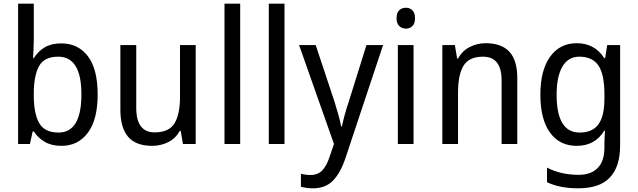

<svg xmlns="http://www.w3.org/2000/svg" viewBox="-20 -780 3456 1040"><path d="M163 -563Q163 -536 161.5 -510Q160 -484 159 -465H163Q186 -502 222 -523.5Q258 -545 312 -545Q403 -545 456 -475.5Q509 -406 509 -268Q509 -132 456 -61Q403 10 313 10Q259 10 222.5 -11.5Q186 -33 163 -68H157L142 0H78V-760H163ZM295 -473Q219 -473 191 -421Q163 -369 163 -273V-263Q163 -164 192.5 -113Q222 -62 297 -62Q421 -62 421 -269Q421 -473 295 -473Z M1040 -536V0H971L959 -71H954Q931 -30 891 -10Q851 10 804 10Q716 10 674 -39Q632 -88 632 -186V-536H718V-195Q718 -63 818 -63Q895 -63 925 -111.5Q955 -160 955 -255V-536Z M1281 0H1196V-760H1281Z M1521 0H1436V-760H1521Z M1600 -536H1690L1791 -232Q1802 -196 1812 -161.5Q1822 -127 1828 -95H1832Q1837 -120 1847 -157Q1857 -194 1870 -232L1965 -536H2055L1851 77Q1825 155 1784.5 197.5Q1744 240 1675 240Q1655 240 1639 237.5Q1623 235 1610 232V161Q1620 164 1634 166Q1648 168 1662 168Q1701 168 1725 143.5Q1749 119 1765 70L1789 0Z M2179 -738Q2200 -738 2214 -724Q2228 -710 2228 -681Q2228 -653 2214 -639Q2200 -625 2179 -625Q2157 -625 2142.5 -639Q2128 -653 2128 -681Q2128 -710 2142 -724Q2156 -738 2179 -738ZM2220 -536V0H2135V-536Z M2611 -546Q2696 -546 2739 -500Q2782 -454 2782 -355V0H2697V-345Q2697 -473 2596 -473Q2521 -473 2491 -424.5Q2461 -376 2461 -278V0H2376V-536H2444L2456 -463H2461Q2484 -505 2524.5 -525.5Q2565 -546 2611 -546Z M3104 -546Q3151 -546 3188.5 -526.5Q3226 -507 3253 -465H3258L3269 -536H3339V8Q3339 122 3284 181Q3229 240 3112 240Q3012 240 2943 207V128Q3018 167 3115 167Q3181 167 3217.5 130Q3254 93 3254 19V0Q3254 -14 3255 -36Q3256 -58 3257 -72H3253Q3203 10 3104 10Q3011 10 2959 -62Q2907 -134 2907 -267Q2907 -399 2959.5 -472.5Q3012 -546 3104 -546ZM3118 -473Q3058 -473 3026.5 -419.5Q2995 -366 2995 -266Q2995 -62 3120 -62Q3189 -62 3221.5 -106.5Q3254 -151 3254 -246V-268Q3254 -377 3221.5 -425Q3189 -473 3118 -473Z"/></svg>

Font: Noto Sans Myanmar SemiCondensed
Style: Regular
Weight: 400
Width: 4
Designer: Monotype Design Team
Foundry: Monotype Imaging Inc.
Version: Version 2.107; ttfautohint (v1.8.4.7-5d5b)